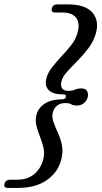

<svg xmlns="http://www.w3.org/2000/svg" viewBox="-82 -754 475 898"><path d="M226 -301Q229 -312.5 214 -312.5Q165.5 -312.5 146.2 -332Q127 -351.5 134 -383.5Q140 -411 160 -437.2Q180 -463.5 205 -489.8Q230 -516 251.2 -543.2Q272.5 -570.5 280.5 -600.5Q293.5 -645 274.5 -670.2Q255.5 -695.5 209.5 -695.5H176.5Q155.5 -695.5 160.5 -715Q165 -733.5 187 -733.5H234.5Q317.5 -733.5 350.2 -695.2Q383 -657 366.5 -598Q355.5 -560 331.2 -528Q307 -496 279.5 -468.5Q252 -441 230.8 -417.2Q209.5 -393.5 205 -371.5Q200.5 -352 208.8 -340.5Q217 -329 238.5 -329Q256 -329 268.8 -334.8Q281.5 -340.5 299 -340.5Q318 -340.5 325.2 -328Q332.5 -315.5 328.5 -300Q324.5 -283.5 310.8 -272Q297 -260.5 278.5 -260.5Q261 -260.5 251.2 -266.2Q241.5 -272 223.5 -272Q200.5 -272 185.8 -260.5Q171 -249 165.5 -229.5Q159.5 -207.5 168 -183.5Q176.5 -159.5 189 -132.5Q201.5 -105.5 207.8 -73.8Q214 -42 203.5 -4Q188 53 136.2 89Q84.5 125 1.5 125H-43.5Q-66.5 125 -61 105.5Q-56 86.5 -34 86.5H-1.5Q45 86.5 76.2 61.8Q107.5 37 119.5 -6Q127.5 -35 121.5 -62Q115.5 -89 105 -115Q94.5 -141 88.2 -166.5Q82 -192 89 -218.5Q98 -251 128.8 -270.2Q159.5 -289.5 208.5 -289.5Q223.5 -289.5 226 -301Z"/></svg>

Font: Fraunces 72pt Soft
Style: Italic
Weight: 400
Italic angle: -16°
Version: Version 1.000;[b76b70a41]